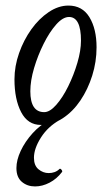

<svg xmlns="http://www.w3.org/2000/svg" viewBox="-20 -436 374 690"><path d="M127 13Q80 13 56 -33Q32 -79 32 -151Q32 -198 48.5 -245Q65 -292 92.5 -330.5Q120 -369 155 -392.5Q190 -416 226 -416Q276 -416 301.5 -374Q327 -332 327 -266Q327 -214 311.5 -164.5Q296 -115 269 -75Q242 -35 205.5 -11Q169 13 127 13ZM139 -33Q159 -33 182 -59Q205 -85 225 -125.5Q245 -166 258 -210Q271 -254 271 -290Q271 -375 228 -375Q206 -375 182 -348Q158 -321 137 -279Q116 -237 102.5 -191.5Q89 -146 89 -108Q89 -33 139 -33ZM106 234Q78 234 58.5 217.5Q39 201 39 168Q39 139 54.5 106Q70 73 97 43Q124 13 159 -5H195Q152 19 127 58.5Q102 98 102 131Q102 159 118.5 172.5Q135 186 155 186Q166 186 176 182.5Q186 179 194 171Q197 169 201 174Q205 179 203 182Q184 207 158 220.5Q132 234 106 234Z"/></svg>

Font: Junicode Two Beta Condensed
Style: Italic
Weight: 400
Width: 3
Italic angle: -9°
Version: Version 1.053; ttfautohint (v1.8.4)